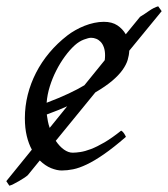

<svg xmlns="http://www.w3.org/2000/svg" viewBox="-49 -527 539 616"><path d="M101.1 -159.7Q102.5 -148.4 104.7 -137.5Q106.9 -126.5 110.4 -116.7L166.5 -186Q138.2 -173.3 101.1 -159.7ZM190.9 -381.8Q174.8 -367.2 159.4 -346.2Q144 -325.2 131.6 -300.8Q119.1 -276.4 110.8 -249.8Q102.5 -223.1 100.6 -197.3Q141.6 -212.9 171.1 -226.8Q200.7 -240.7 221.7 -253.4L287.1 -334Q287.6 -337.9 287.8 -341.6Q288.1 -345.2 288.1 -349.1Q288.1 -364.3 284.2 -375.2Q280.3 -386.2 273.9 -392.8Q267.6 -399.4 259.5 -402.6Q251.5 -405.8 243.2 -405.8Q235.4 -405.8 220.2 -400.1Q205.1 -394.5 190.9 -381.8ZM365.7 -364.3Q365.2 -350.1 360.6 -334.7Q356 -319.3 344 -302.5Q332 -285.6 311 -267.8Q290 -250 256.8 -230.5L129.9 -75.2Q142.1 -57.1 156.2 -47.1Q170.4 -37.1 184.1 -37.1Q194.3 -37.1 209 -39.3Q223.6 -41.5 242.9 -48.8Q262.2 -56.2 286.4 -70.3Q310.5 -84.5 339.8 -107.9Q345.2 -105 349.4 -98.4Q353.5 -91.8 355 -87.9Q314.9 -53.2 284.2 -32Q253.4 -10.7 229.2 0.7Q205.1 12.2 185.8 16.1Q166.5 20 148.9 20Q133.8 20 115 12.5Q96.2 4.9 78.6 -12.2L40 35.2Q35.6 39.1 27.8 44.2Q20 49.3 11.5 54.2Q2.9 59.1 -5.1 63.2Q-13.2 67.4 -19 68.8L-28.8 54.2L53.2 -46.9Q43 -65.4 36.9 -90.6Q30.8 -115.7 30.8 -147.9Q30.8 -186 40 -222.9Q49.3 -259.8 66.7 -293.7Q84 -327.6 109.4 -357.9Q134.8 -388.2 167 -413.1Q178.2 -421.9 192.4 -429.9Q206.5 -438 221.9 -444.1Q237.3 -450.2 253.2 -453.6Q269 -457 284.2 -457Q310.5 -457 327.6 -445.6Q344.7 -434.1 354.5 -417L400.4 -473.1Q414.1 -481.4 429.4 -492.2Q444.8 -502.9 458.5 -506.8L469.7 -491.2Z"/></svg>

Font: Gentium Plus Am
Style: Italic
Weight: 400
Italic angle: -8°
Designer: J. Victor Gaultney, Annie Olsen, Iska Routamaa, Becca Hirsbrunner
Foundry: SIL International
Version: Version 5.000